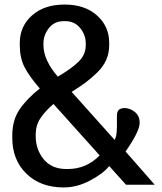

<svg xmlns="http://www.w3.org/2000/svg" viewBox="-20 -812 711 844"><path d="M34 -206V-216Q34 -284 66 -331Q98 -378 155 -423Q108 -477 87.5 -517.5Q67 -558 67 -613V-624Q67 -696 120.5 -744Q174 -792 264 -792Q353 -792 406.5 -744Q460 -696 460 -624V-613Q460 -579 447 -549Q434 -519 407 -493Q380 -467 356.5 -449.5Q333 -432 295 -408L484 -197Q488 -205 490 -213Q492 -221 493 -234Q494 -247 494 -254Q494 -261 494 -279.5Q494 -298 494 -305Q494 -337 528 -337Q551 -337 572.5 -320Q594 -303 594 -272Q594 -235 532 -146L660 0H534L460 -82Q435 -50 377 -19Q319 12 260 12Q158 12 96 -48.5Q34 -109 34 -206ZM171 -613Q171 -549 234 -475Q294 -510 325.5 -541Q357 -572 357 -613V-621Q357 -658 332.5 -688.5Q308 -719 267 -719H260Q219 -719 195 -688.5Q171 -658 171 -621ZM277 -69Q361 -69 418 -129L215 -355Q178 -323 157.5 -292Q137 -261 137 -221V-213Q137 -155 172 -112Q207 -69 272 -69Z"/></svg>

Font: Coupeur_Texte
Style: Regular
Weight: 400
Designer: Léa Rolland
Version: Version 1.000;PS 001.000;hotconv 1.0.88;makeotf.lib2.5.64775